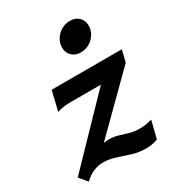

<svg xmlns="http://www.w3.org/2000/svg" viewBox="-183 -866 907 989"><g transform="rotate(-30 271.0 -371.0)"><path d="M124.5 -493.2H542L524.9 -423.3L220.2 -121.6Q237.3 -124.5 251.5 -124.5Q280.8 -124.5 306.2 -116.7Q331.5 -108.9 358.4 -100.8Q385.3 -92.8 419.4 -92.8Q435.5 -92.8 453.1 -95.2Q470.7 -97.7 491.7 -104L465.8 0Q447.8 6.3 430.4 9.3Q413.1 12.2 396 12.2Q353.5 12.2 314.7 0Q275.9 -12.2 239 -24.4Q202.1 -36.6 165.5 -36.6Q138.2 -36.6 110.6 -25.9Q83 -15.1 54.2 12.2L14.6 -34.2L357.4 -389.2H174.3Q129.9 -389.2 96.7 -377ZM279.3 -653.3Q279.3 -680.2 293.5 -703.1Q307.6 -726.1 331.3 -740Q355 -753.9 383.3 -753.9Q415 -753.9 435.1 -734.4Q455.1 -714.8 455.1 -685.1Q455.1 -644.5 424.8 -614.5Q394.5 -584.5 351.1 -584.5Q319.8 -584.5 299.6 -604Q279.3 -623.5 279.3 -653.3Z"/></g></svg>

Font: Andika
Style: Bold Italic
Weight: 700
Italic angle: -14°
Designer: Victor Gaultney, Annie Olsen, Julie Remington, Don Collingsworth, Eric Hays, Becca Hirsbrunner
Foundry: SIL International
Version: Version 6.101